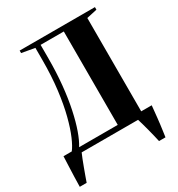

<svg xmlns="http://www.w3.org/2000/svg" viewBox="-212 -880 1110 1197"><g transform="rotate(-30 343.0 -281.5)"><path d="M10 180Q10.5 144.5 11.8 108.8Q13 73 14.5 36.8Q16 0.5 17.5 -36H77Q97 -61 119 -112Q141 -163 160.2 -237.5Q179.5 -312 191.5 -408.8Q203.5 -505.5 203.5 -622V-708.5L110 -725V-743H652V-724.5L577 -708V-36H652.5Q650.5 -14.5 648.2 7Q646 28.5 643.8 50.2Q641.5 72 638.8 93.8Q636 115.5 633 137Q630 158.5 627 180H580.5Q576.5 160.5 570.2 135.5Q564 110.5 557.5 85Q551 59.5 544.5 37Q538 14.5 533.5 0H127.5Q121 14 112 37.2Q103 60.5 93 87.2Q83 114 74.2 138.5Q65.5 163 59.5 180ZM130 -36H408V-708.5H241V-612.5Q241 -510 232 -420.2Q223 -330.5 207.2 -256.5Q191.5 -182.5 171.8 -126.8Q152 -71 130 -36Z"/></g></svg>

Font: Merriweather 144pt
Style: Bold
Weight: 700
Version: Version 2.100